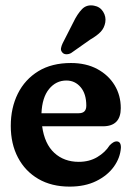

<svg xmlns="http://www.w3.org/2000/svg" viewBox="-20 -683 488 713"><path d="M428.5 -281.5Q428.5 -214 362 -214H136.5Q145.5 -148.5 181.8 -115.2Q218 -82 272.5 -82Q311.5 -82 341 -99.5Q370.5 -117 387 -143Q401.5 -158 412.5 -158Q429.5 -158 429 -134.5Q426.5 -97 402.8 -64Q379 -31 337.2 -10.5Q295.5 10 238.5 10Q171.5 10 122.5 -18.5Q73.5 -47 46.8 -97.8Q20 -148.5 20 -215.5Q20 -282.5 46.2 -335.2Q72.5 -388 122.2 -418.5Q172 -449 243.5 -449Q299.5 -449 341 -426.8Q382.5 -404.5 405.5 -366.8Q428.5 -329 428.5 -281.5ZM226.5 -384Q188 -384 162.2 -352.5Q136.5 -321 134 -262.5H272.5Q300.5 -262.5 300.5 -290.5Q300.5 -334.5 279.5 -359.2Q258.5 -384 226.5 -384ZM252 -599.5Q267 -631 284.5 -649Q302 -667 329 -662Q351.5 -658 363 -639.5Q374.5 -621 371 -600Q367.5 -579.5 354.2 -565.2Q341 -551 315 -536L244 -486Q236 -481.5 226.8 -481.5Q217.5 -481.5 212 -487.5Q205 -495 206.5 -503.8Q208 -512.5 212.5 -522Z"/></svg>

Font: Fraunces 144pt SuperSoft SemiBold
Style: Regular
Weight: 600
Version: Version 1.000;[b76b70a41]